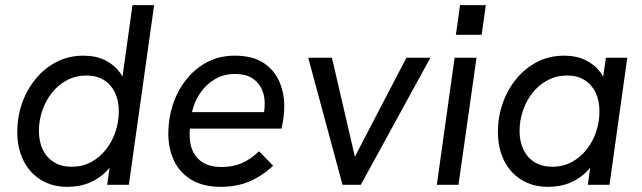

<svg xmlns="http://www.w3.org/2000/svg" viewBox="-20 -717 2492 745"><path d="M242 8Q182 8 138 -19.5Q94 -47 70.5 -95Q47 -143 47 -205Q47 -263 65.5 -316Q84 -369 118.5 -411Q153 -453 200 -477Q247 -501 304 -501Q352 -501 387.5 -483.5Q423 -466 445 -436Q467 -406 472 -367L445 -346L494 -697H578L480 0H396L416 -147L441 -125Q422 -82 393 -52.5Q364 -23 326 -7.5Q288 8 242 8ZM258 -70Q300 -70 334 -88.5Q368 -107 392 -138Q416 -169 428.5 -207Q441 -245 441 -285Q441 -327 426 -358Q411 -389 383 -406.5Q355 -424 316 -424Q274 -424 239.5 -405.5Q205 -387 181 -356.5Q157 -326 144 -287.5Q131 -249 131 -209Q131 -167 146.5 -135.5Q162 -104 190.5 -87Q219 -70 258 -70Z M837 8Q768 8 722.5 -19.5Q677 -47 655 -94Q633 -141 633 -199Q633 -255 650 -308.5Q667 -362 700.5 -405.5Q734 -449 782 -475Q830 -501 891 -501Q959 -501 1001 -474Q1043 -447 1063 -402.5Q1083 -358 1083 -305Q1083 -286 1080 -261Q1077 -236 1072 -218H717Q716 -211 716 -205Q716 -199 716 -193Q716 -134 748 -101.5Q780 -69 839 -69Q884 -69 918.5 -84Q953 -99 985 -130L1040 -74Q993 -31 944.5 -11.5Q896 8 837 8ZM1003 -266Q1005 -283 1006 -293Q1007 -303 1007 -319Q1007 -347 995 -372.5Q983 -398 958 -414Q933 -430 892 -430Q848 -430 813.5 -409.5Q779 -389 756.5 -355.5Q734 -322 725 -282H1029Z M1309 0 1176 -493H1268L1357 -109L1557 -493H1650L1380 0Z M1675 0 1744 -493H1829L1759 0ZM1749 -582 1765 -697H1865L1849 -582Z M2107 8Q2047 8 2003 -19.5Q1959 -47 1935.5 -95Q1912 -143 1912 -205Q1912 -263 1930.5 -316Q1949 -369 1983.5 -411Q2018 -453 2065 -477Q2112 -501 2169 -501Q2217 -501 2252.5 -483.5Q2288 -466 2310 -436Q2332 -406 2337 -367L2310 -346L2331 -493H2414L2345 0H2261L2281 -147L2306 -125Q2287 -82 2258 -52.5Q2229 -23 2191 -7.5Q2153 8 2107 8ZM2123 -70Q2165 -70 2199 -88.5Q2233 -107 2257 -138Q2281 -169 2293.5 -207Q2306 -245 2306 -285Q2306 -327 2291 -358Q2276 -389 2248 -406.5Q2220 -424 2181 -424Q2139 -424 2104.5 -405.5Q2070 -387 2046 -356.5Q2022 -326 2009 -287.5Q1996 -249 1996 -209Q1996 -167 2011.5 -135.5Q2027 -104 2055.5 -87Q2084 -70 2123 -70Z"/></svg>

Font: Hanken Grotesk
Style: Italic
Weight: 400
Italic angle: -8°
Designer: Alfredo Marco Pradil
Foundry: Hanken Design Co.
Version: Version 3.013